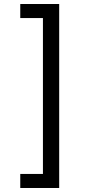

<svg xmlns="http://www.w3.org/2000/svg" viewBox="-20 -802 455 957"><path d="M81 65H194V-712H81V-782H275V135H81Z"/></svg>

Font: hexutelugu05
Style: Book
Weight: 400
Designer: Jelle Bosma - Monotype Design Team
Foundry: Monotype Imaging Inc.
Version: Version 2.003